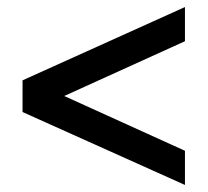

<svg xmlns="http://www.w3.org/2000/svg" viewBox="-20 -558 589 545"><path d="M505 -33 44 -240V-330L505 -538V-441L159 -284V-287L505 -130Z"/></svg>

Font: Nunito Sans 7pt SemiCondensed
Style: Bold
Weight: 700
Width: 4
Designer: Vernon Adams
Foundry: Vernon Adams
Version: Version 3.101;gftools[0.9.27]